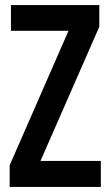

<svg xmlns="http://www.w3.org/2000/svg" viewBox="-20 -734 432 754"><path d="M376 0V-102H139L370 -629V-714H23V-613H249L18 -85V0Z"/></svg>

Font: Noto Sans Gurmukhi UI ExtraCondensed SemiBold
Style: Regular
Weight: 600
Width: 2
Designer: Jelle Bosma - Monotype Design Team
Foundry: Monotype Imaging Inc.
Version: Version 2.004